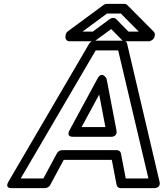

<svg xmlns="http://www.w3.org/2000/svg" viewBox="-20 -946 864 991"><path d="M583 -171H301C291 -171 279 -165 274 -155L204 -25H87L474 -686H590L746 -25H629L604 -155C602 -165 593 -171 583 -171ZM557 -121 582 9C584 19 593 25 603 25H774C815 25 803 -10 803 -10L636 -721C634 -730 626 -736 616 -736H466C457 -736 446 -730 440 -720L24 -9C2 29 41 25 41 25H212C222 25 234 19 239 9L309 -121ZM357 -240H552C552 -240 588 -237 581 -274L530 -540C530 -540 507 -584 483 -540L339 -274C339 -274 318 -240 357 -240ZM401 -290 492 -458 524 -290ZM696 -783H643L579 -848C571 -856 557 -855 547 -848L459 -783H406L532 -876H604ZM779 -764C780 -771 778 -778 773 -783L637 -920C633 -924 628 -926 622 -926H532C526 -926 519 -924 514 -920L331 -785C325 -781 320 -773 319 -766L318 -758C316 -747 323 -733 338 -733H459C465 -733 471 -735 476 -739L554 -796L610 -739C614 -735 619 -733 625 -733H748C759 -733 775 -743 778 -758Z"/></svg>

Font: Asimov
Style: WidOuIt
Weight: 500
Designer: Google
Version: Version 2.000980; 2014